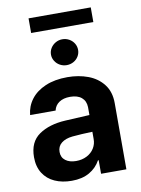

<svg xmlns="http://www.w3.org/2000/svg" viewBox="-96 -946 751 1021"><g transform="rotate(-10 279.0 -435.5)"><path d="M228.5 -311.5Q282.2 -314.9 360.4 -318.4V-361.3Q359.4 -394.5 337.4 -413.1Q315.4 -431.6 275.4 -431.6Q239.3 -431.6 216.3 -416Q193.4 -400.4 187.5 -373H49.8Q54.2 -419.9 82.3 -457Q110.4 -494.1 160.6 -515.6Q210.9 -537.1 279.3 -537.1Q339.8 -537.1 390.9 -518.1Q441.9 -499 472.9 -458.7Q503.9 -418.5 503.9 -357.4V0H367.2V-73.2H363.3Q342.3 -34.7 303.5 -12.5Q264.6 9.8 208 9.8Q156.2 9.8 116.5 -8.1Q76.7 -25.9 54 -61.5Q31.2 -97.2 31.2 -148.4Q31.2 -230.5 86.4 -268.6Q141.6 -306.6 228.5 -311.5ZM249 -89.8Q281.2 -89.8 306.9 -103Q332.5 -116.2 346.7 -139.2Q360.8 -162.1 360.4 -189.5V-228Q337.4 -227.5 303.7 -225.6Q270 -223.6 252 -221.7Q213.9 -217.8 191.9 -200.2Q169.9 -182.6 169.9 -152.3Q169.9 -122.6 191.7 -106.2Q213.4 -89.8 249 -89.8ZM214.8 -669.9Q214.8 -689 224.9 -705.1Q234.9 -721.2 251.7 -730.7Q268.6 -740.2 288.1 -740.2Q308.1 -740.2 325 -730.7Q341.8 -721.2 351.6 -705.1Q361.3 -689 361.3 -669.9Q361.3 -651.4 351.6 -635.3Q341.8 -619.1 325 -609.9Q308.1 -600.6 288.1 -600.6Q268.6 -600.6 251.7 -609.9Q234.9 -619.1 224.9 -635.3Q214.8 -651.4 214.8 -669.9ZM466.8 -801.8H130.9V-880.9H466.8Z"/></g></svg>

Font: Pretendard
Style: Bold
Weight: 700
Designer: Base glyphs from Inter by Rasmus Andersson; Hangeul glyphs from Noto Sans CJK(Source Han Sans) by Jang Soo-young and Kan
Foundry: Kil Hyung-jin
Version: Version 1.309